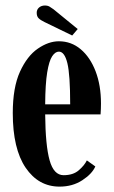

<svg xmlns="http://www.w3.org/2000/svg" viewBox="-20 -684 424 714"><path d="M201.5 10Q123 10 75.2 -60.5Q27.5 -131 27.5 -263.5Q27.5 -358.5 54.2 -417.2Q81 -476 120.8 -503.2Q160.5 -530.5 199 -530.5Q245 -530.5 280.2 -500.8Q315.5 -471 335.5 -418.8Q355.5 -366.5 355.5 -299.5Q355.5 -278.5 354 -258.5H148Q149 -143 164.5 -87.8Q180 -32.5 216.5 -32.5Q252 -32.5 273 -50.8Q294 -69 303 -87.5L334.5 -65Q322.5 -37.5 286.2 -13.8Q250 10 201.5 10ZM199 -492Q185.5 -492 174 -474.8Q162.5 -457.5 155.5 -414.8Q148.5 -372 148 -296H241Q241 -406.5 230.5 -449.2Q220 -492 199 -492ZM248.5 -552 145.5 -602Q131 -609 123.8 -616Q116.5 -623 116.5 -636.5Q116.5 -648.5 125.2 -656Q134 -663.5 147 -663.5Q157.5 -663.5 164.5 -659.2Q171.5 -655 179 -649.5L269 -576Z"/></svg>

Font: Imbue 10pt
Style: Bold
Weight: 700
Designer: Tyler Finck
Foundry: Etcetera Type Company
Version: Version 1.102; ttfautohint (v1.8.3)